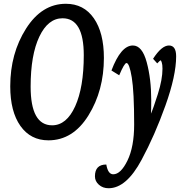

<svg xmlns="http://www.w3.org/2000/svg" viewBox="-20 -728 1006 1016"><path d="M236.3 14.6Q142.1 14.6 88.1 -61.5Q34.2 -137.7 34.2 -271.5Q34.2 -444.8 117.7 -576.4Q201.2 -708 328.6 -708Q423.3 -708 476.6 -631.3Q529.8 -554.7 529.8 -421.4Q529.8 -249 448 -117.2Q366.2 14.6 236.3 14.6ZM255.9 -64.9Q332 -64.9 377.7 -165.3Q423.3 -265.6 423.3 -436Q423.3 -631.3 311 -631.3Q234.4 -631.3 188.2 -534.2Q142.1 -437 142.1 -269.5Q142.1 -64.9 255.9 -64.9ZM554.7 268.1Q523.9 268.1 503.2 249.5Q482.4 231 482.4 205.1Q482.4 142.6 542.5 142.6Q551.3 194.3 579.1 194.3Q619.1 194.3 654.5 121.6Q689.9 48.8 689.9 -69.3Q689.9 -242.7 677.2 -318.6Q664.6 -394.5 649.4 -394.5Q638.2 -394.5 610.8 -329.6L569.8 -355Q619.6 -487.3 683.1 -487.3Q732.4 -487.3 756.3 -398.9Q780.3 -310.5 780.3 -198.2Q780.3 -146 778.8 -126.5Q790.5 -152.3 815.2 -230Q839.8 -307.6 839.8 -364.3Q839.8 -386.7 835.9 -397.7Q832 -408.7 830.6 -408.7Q826.7 -408.7 812 -392.6L790 -417Q835.4 -487.3 874 -487.3Q912.1 -487.3 912.1 -429.7Q912.1 -328.1 855.5 -169.7Q798.8 -11.2 729.5 117.2Q648.9 268.1 554.7 268.1Z"/></svg>

Font: Kelvinch
Style: Bold Italic
Weight: 700
Italic angle: -10°
Designer: Paul James Miller
Foundry: High-Logic / Made with FontCreator
Version: Version 3.30 September 23, 2016